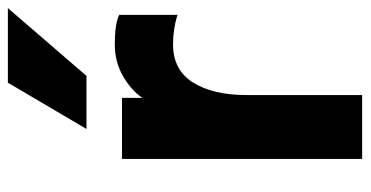

<svg xmlns="http://www.w3.org/2000/svg" viewBox="-238 -668 907 470"><g transform="rotate(-90 215.0 -433.5)"><path d="M60.5 0V-587.9H210V-538.1Q228.5 -565.4 263.2 -585.4Q297.9 -605.5 340.8 -605.5Q391.6 -605.5 413.1 -594.7V-452.1Q378.9 -462.9 340.8 -462.9Q278.3 -462.9 247.6 -414.1Q216.8 -365.2 216.8 -283.2V0ZM133.8 -674.8 247.1 -867.2H429.7L263.7 -674.8Z"/></g></svg>

Font: Gothic A1 Black
Style: Regular
Weight: 900
Version: Version 2.50